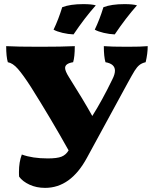

<svg xmlns="http://www.w3.org/2000/svg" viewBox="-20 -903 747 932"><path d="M697 -679Q697 -643 687 -601Q669 -597 657 -587.5Q645 -578 633.5 -559.5Q622 -541 598 -497L402 -137Q323 9 199 9Q157 9 123.5 -6.5Q90 -22 73 -45Q72 -51 72 -68Q72 -117 86 -153Q137 -134 212 -134Q257 -134 278.5 -142.5Q300 -151 313 -173Q227 -327 130 -481Q92 -540 67 -568.5Q42 -597 18 -601Q10 -628 10 -679Q61 -676 173 -676Q279 -676 343 -679Q343 -627 335 -601Q296 -595 296 -573Q296 -558 315 -528Q384 -419 428 -340Q475 -414 525 -517Q538 -542 538 -560Q538 -593 492 -601Q484 -628 484 -679Q519 -676 598 -676Q667 -676 697 -679ZM240 -759Q264 -809 282 -868Q321 -883 384 -883Q425 -883 445 -877Q390 -815 337 -736Q311 -737 283.5 -743.5Q256 -750 240 -759ZM440 -759Q464 -809 482 -868Q521 -883 584 -883Q625 -883 645 -877Q590 -815 537 -736Q511 -737 483.5 -743.5Q456 -750 440 -759Z"/></svg>

Font: Vollkorn SC Black
Style: Regular
Weight: 900
Designer: Friedrich Althausen
Foundry: Friedrich Althausen
Version: Version 4.015